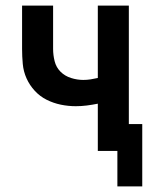

<svg xmlns="http://www.w3.org/2000/svg" viewBox="-20 -540 540 687"><path d="M400 127V0H330V-169Q310 -165 290.5 -162.5Q271 -160 251 -160Q224 -160 197.5 -165.5Q171 -171 147 -183Q123 -195 104.5 -215Q86 -235 75 -259.5Q64 -284 61.5 -311Q59 -338 59 -365V-520H170V-365Q170 -343 175.5 -321Q181 -299 196.5 -283.5Q212 -268 234 -261Q256 -254 278 -254Q291 -254 304 -256Q317 -258 330 -261V-520H441V-96H489V127Z"/></svg>

Font: Zed Mono
Style: Bold
Weight: 700
Monospace: yes
Designer: Belleve Invis
Foundry: Belleve Invis
Version: Version 1.0.0; ttfautohint (v1.8.4)